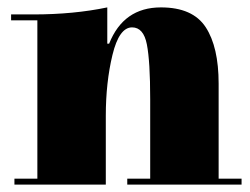

<svg xmlns="http://www.w3.org/2000/svg" viewBox="-20 -508 677 519"><path d="M81 -453H10V-469H70Q179 -469 270 -488V-390H275Q314 -488 415 -488Q501 -488 536 -434.5Q571 -381 571 -282V-25H633V-9H324V-25H386V-240Q386 -342 377 -388Q368 -434 337 -434Q302 -434 284 -359.5Q266 -285 266 -195V-9H19V-25H81Z"/></svg>

Font: Elsie Black
Style: Regular
Weight: 900
Designer: Alejandro Inler
Foundry: Alejandro Inler
Version: 1.002